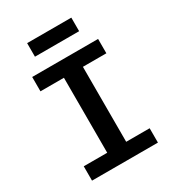

<svg xmlns="http://www.w3.org/2000/svg" viewBox="-208 -1002 1016 1120"><g transform="rotate(-30 300.0 -442.0)"><path d="M522 0V-96.6H364V-601.6H522V-698.2H78.1V-601.6H236.2V-96.6H78.1V0ZM151.3 -792.6H448.9V-883.9H151.3Z"/></g></svg>

Font: Margiela Mono SemiBold
Style: Regular
Weight: 600
Designer: Mike Abbink, Paul van der Laan, Pieter van Rosmalen
Foundry: Bold Monday
Version: Version 2.003 2021